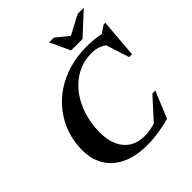

<svg xmlns="http://www.w3.org/2000/svg" viewBox="-237 -1041 1211 1211"><g transform="rotate(-45 368.0 -436.0)"><path d="M525 -64 487 -37 630.5 -195H657L583 -17Q537 -4 484.5 4.5Q432 13 380.5 13Q277 13 206.8 -20.2Q136.5 -53.5 100.5 -113.8Q64.5 -174 64.5 -254.5Q64.5 -330 87.5 -397Q110.5 -464 153 -519.2Q195.5 -574.5 254.8 -614.5Q314 -654.5 387 -676.2Q460 -698 543.5 -698Q574 -698 602.8 -695.8Q631.5 -693.5 659.5 -688Q687.5 -682.5 715.5 -672.5L641.5 -668L722 -720.5H736L715 -461H689.5L630 -645L668 -590.5Q638.5 -621 608.2 -634Q578 -647 538 -647Q482 -647 433.8 -627Q385.5 -607 346.5 -571Q307.5 -535 279.8 -486Q252 -437 237 -378.5Q222 -320 222 -256Q222 -185 245 -136.8Q268 -88.5 309.5 -63.8Q351 -39 406.5 -39Q435 -39 464.5 -44.8Q494 -50.5 525 -64ZM707 -883.5 562 -749.5H460.5L398 -883.5H440.5L537 -805H504.5L652.5 -883.5Z"/></g></svg>

Font: Newsreader 36pt
Style: Bold Italic
Weight: 700
Italic angle: -17°
Designer: Hugues Gentile
Foundry: Production Type
Version: Version 1.003